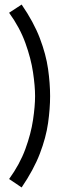

<svg xmlns="http://www.w3.org/2000/svg" viewBox="-20 -676 282 843"><path d="M20 110Q67 45 91.5 -22Q116 -89 125 -149.5Q134 -210 134 -254Q134 -298 125 -358.5Q116 -419 91.5 -487Q67 -555 20 -620L75 -656Q128 -579 155 -508Q182 -437 191 -373.5Q200 -310 200 -254Q200 -199 191 -135.5Q182 -72 155 -1.5Q128 69 75 147Z"/></svg>

Font: Aubrey
Style: Regular
Weight: 400
Designer: Gayaneh Bagdasaryan
Foundry: Cyreal.org
Version: Version 1.102; ttfautohint (v1.8.3)